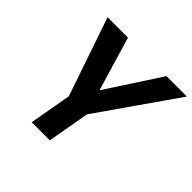

<svg xmlns="http://www.w3.org/2000/svg" viewBox="-172 -876 1051 1051"><g transform="rotate(45 353.5 -350.0)"><path d="M206 0 249 -244 93 -700H251L347 -378L340 -379L549 -700H707L389 -244L346 0Z"/></g></svg>

Font: DM Sans 11pt ExtraBold
Style: Italic
Weight: 800
Italic angle: -10°
Version: Version 4.004;gftools[0.9.30]